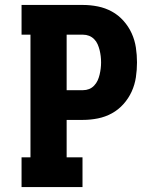

<svg xmlns="http://www.w3.org/2000/svg" viewBox="-20 -755 640 775"><path d="M67 0V-120H103V-615H67V-735H315Q345 -735 375 -729Q405 -723 431.5 -708.5Q458 -694 478.5 -671Q499 -648 511.5 -620.5Q524 -593 528.5 -563Q533 -533 533 -503Q533 -473 528.5 -443Q524 -413 511.5 -385.5Q499 -358 478.5 -335Q458 -312 431.5 -297.5Q405 -283 375 -277Q345 -271 315 -271H249V-120H313V0ZM249 -391H315Q328 -391 339.5 -395.5Q351 -400 360 -409.5Q369 -419 374 -430Q379 -441 382 -453.5Q385 -466 386.5 -478.5Q388 -491 388 -503Q388 -516 386.5 -528.5Q385 -541 382 -553Q379 -565 374 -576.5Q369 -588 360 -597Q351 -606 339.5 -610.5Q328 -615 315 -615H249Z"/></svg>

Font: Iosevka Slab Heavy Extended
Style: Regular
Weight: 900
Width: 7
Monospace: yes
Designer: Belleve Invis
Foundry: Belleve Invis
Version: Version 11.1.0; ttfautohint (v1.8.3)